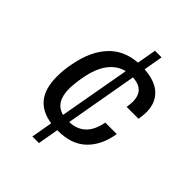

<svg xmlns="http://www.w3.org/2000/svg" viewBox="-218 -840 1006 1006"><g transform="rotate(45 285.0 -337.0)"><path d="M199.2 48.8 220.2 -69.8Q144 -81.1 106 -128.9Q67.9 -176.8 67.9 -264.2Q67.9 -317.4 79.1 -369.1Q100.6 -480.5 159.7 -544.7Q218.8 -608.9 316.9 -616.2L335.9 -723.1H384.8L366.2 -616.2Q449.2 -610.4 490.7 -570.6Q532.2 -530.8 532.2 -462.9Q532.2 -443.4 526.9 -410.2H439Q442.9 -438.5 442.9 -451.2Q442.9 -494.6 421.1 -517.3Q399.4 -540 353 -543L282.2 -141.1Q394.5 -145 418 -272.9H502.9Q487.8 -177.2 430.9 -122.1Q374 -66.9 273.9 -66.9H268.1L248 48.8ZM158.2 -265.1Q158.2 -163.6 232.9 -145L303.2 -539.1Q252 -527.3 217.3 -481.2Q182.6 -435.1 168 -355Q158.2 -298.8 158.2 -265.1Z"/></g></svg>

Font: Archivo
Style: Italic
Weight: 400
Italic angle: -10°
Designer: Hector Gatti
Foundry: Omnibus-Type
Version: Version 2.001